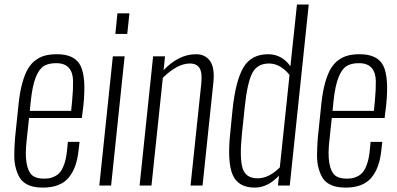

<svg xmlns="http://www.w3.org/2000/svg" viewBox="-20 -830 1774 859"><path d="M113.3 -334H298.3L302.7 -378.9Q307.6 -431.2 306.9 -468.5Q306.2 -505.9 287.8 -526.6Q269.5 -547.4 231 -547.4Q196.3 -547.4 175.3 -533.9Q154.3 -520.5 139.6 -483.2Q125 -445.8 117.7 -377.9ZM171.4 9.3Q147.5 9.3 129.2 5.1Q110.8 1 94.5 -8.8Q78.1 -18.6 68.1 -35.2Q58.1 -51.8 51 -76.7Q43.9 -101.6 43.9 -135.5Q43.9 -169.4 47.4 -213.9L63.5 -368.2Q69.3 -421.4 80.3 -460.4Q91.3 -499.5 106 -523.7Q120.6 -547.9 141.4 -562.3Q162.1 -576.7 184.1 -582Q206.1 -587.4 235.4 -587.4Q314.9 -587.4 340.6 -535.4Q366.2 -483.4 353 -357.4L346.2 -302.2H109.9L100.1 -210Q91.8 -141.6 98.6 -101.8Q105.5 -62 123.3 -46.4Q141.1 -30.8 175.3 -30.8Q189.9 -30.8 201.2 -32.7Q212.4 -34.7 226.3 -41.7Q240.2 -48.8 250 -61.3Q259.8 -73.7 267.8 -96.9Q275.9 -120.1 279.3 -152.3L283.7 -195.3H335.9L331.5 -157.2Q323.2 -77.1 286.1 -33.9Q249 9.3 171.4 9.3Z M496.1 -678.2 505.4 -770.5H559.1L549.3 -678.2ZM424.3 0 484.9 -578.1H537.6L477.1 0Z M604.5 0 665 -578.1H718.3L711.9 -516.1Q779.8 -587.4 856.9 -587.4Q898.4 -587.4 919.9 -556.9Q941.4 -526.4 934.6 -460.9L886.2 0H832.5L880.4 -455.1Q885.7 -505.4 872.6 -525.6Q859.4 -545.9 829.6 -545.9Q773.4 -545.9 708.5 -481.9L657.7 0Z M1132.3 -32.2Q1183.1 -32.2 1231.9 -81.1L1275.4 -495.1Q1233.4 -545.9 1183.6 -545.9Q1130.9 -545.9 1108.6 -502.9Q1086.4 -460 1075.2 -353L1062.5 -232.9Q1051.3 -123 1065.2 -77.6Q1079.1 -32.2 1132.3 -32.2ZM1120.1 9.3Q1045.9 9.3 1021 -47.6Q996.1 -104.5 1010.3 -237.3L1020.5 -340.3Q1034.2 -469.2 1069.1 -528.3Q1104 -587.4 1180.2 -587.4Q1241.2 -586.9 1279.3 -533.7L1308.6 -809.6H1361.3L1276.4 0H1223.6L1228 -43.9Q1177.7 9.3 1120.1 9.3Z M1467.8 -334H1652.8L1657.2 -378.9Q1662.1 -431.2 1661.4 -468.5Q1660.6 -505.9 1642.3 -526.6Q1624 -547.4 1585.4 -547.4Q1550.8 -547.4 1529.8 -533.9Q1508.8 -520.5 1494.1 -483.2Q1479.5 -445.8 1472.2 -377.9ZM1525.9 9.3Q1502 9.3 1483.6 5.1Q1465.3 1 1449 -8.8Q1432.6 -18.6 1422.6 -35.2Q1412.6 -51.8 1405.5 -76.7Q1398.4 -101.6 1398.4 -135.5Q1398.4 -169.4 1401.9 -213.9L1418 -368.2Q1423.8 -421.4 1434.8 -460.4Q1445.8 -499.5 1460.4 -523.7Q1475.1 -547.9 1495.8 -562.3Q1516.6 -576.7 1538.6 -582Q1560.5 -587.4 1589.8 -587.4Q1669.4 -587.4 1695.1 -535.4Q1720.7 -483.4 1707.5 -357.4L1700.7 -302.2H1464.4L1454.6 -210Q1446.3 -141.6 1453.1 -101.8Q1460 -62 1477.8 -46.4Q1495.6 -30.8 1529.8 -30.8Q1544.4 -30.8 1555.7 -32.7Q1566.9 -34.7 1580.8 -41.7Q1594.7 -48.8 1604.5 -61.3Q1614.3 -73.7 1622.3 -96.9Q1630.4 -120.1 1633.8 -152.3L1638.2 -195.3H1690.4L1686 -157.2Q1677.7 -77.1 1640.6 -33.9Q1603.5 9.3 1525.9 9.3Z"/></svg>

Font: Oswald
Style: Extra-Light
Weight: 200
Designer: Vernon Adams
Foundry: Vernon Adams
Version: 3.0; ttfautohint (v0.94.23-7a4d-dirty) -l 8 -r 50 -G 200 -x 